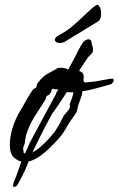

<svg xmlns="http://www.w3.org/2000/svg" viewBox="-20 -661 483 782"><path d="M34 99Q31 92 39.5 72.5Q48 53 52 40L67 -3Q57 -5 50.5 -9.5Q44 -14 38 -18Q20 -33 20 -73Q20 -102 31 -139.5Q42 -177 67 -218V-217Q78 -237 89.5 -257Q101 -277 114 -296Q118 -300 122 -301.5Q126 -303 128 -305Q128 -309 130.5 -316.5Q133 -324 137 -327Q155 -351 178 -363Q201 -375 214 -383H213Q217 -385 226 -385Q243 -385 258 -378Q269 -399 281 -420.5Q293 -442 294 -446Q294 -446 298.5 -455Q303 -464 309 -474Q315 -484 318 -488Q320 -493 324 -495Q328 -497 329 -497Q332 -499 334.5 -500Q337 -501 340 -501Q354 -501 354 -480Q359 -469 359 -459Q359 -447 352 -441Q345 -435 339 -428Q335 -423 323.5 -405.5Q312 -388 302 -372Q310 -370 315.5 -364.5Q321 -359 321 -349Q321 -345 320.5 -341.5Q320 -338 320 -336Q320 -325 328 -325Q332 -325 336 -326Q340 -327 344 -327Q355 -327 375 -330.5Q395 -334 413.5 -337.5Q432 -341 439 -341Q443 -338 443 -334Q443 -330 439.5 -325Q436 -320 432 -318Q432 -318 419.5 -314.5Q407 -311 389 -306Q371 -301 353.5 -296.5Q336 -292 326 -291L316 -290Q315 -278 310 -264Q305 -250 299 -233Q297 -228 296 -220.5Q295 -213 292 -205Q285 -193 276 -181Q267 -169 259 -156Q253 -146 246.5 -134.5Q240 -123 231 -111Q203 -76 166 -43.5Q129 -11 96 -3Q89 17 83.5 29Q78 41 72 53Q66 65 54 87Q49 97 42 99.5Q35 102 34 99ZM81 -35Q89 -50 95 -65Q101 -80 108 -92Q108 -92 118 -111Q128 -130 143 -157.5Q158 -185 173 -213Q188 -241 198 -259.5Q208 -278 208 -278Q208 -282 211.5 -287Q215 -292 217 -295L212 -298Q209 -297 206 -297Q201 -297 198.5 -299Q196 -301 193 -298Q189 -294 188 -288Q187 -282 180 -275L179 -274Q179 -275 174 -272Q169 -269 170 -269L169 -267Q167 -266 166.5 -261.5Q166 -257 163 -252L120 -185V-186Q110 -168 100 -147Q90 -126 85 -106Q85 -101 83.5 -96.5Q82 -92 82 -89V-88Q82 -77 78 -69Q74 -61 74 -53Q77 -46 76 -42.5Q75 -39 79 -37Q79 -37 81 -35ZM112 -40Q133 -51 160 -76.5Q187 -102 211 -136H210Q218 -148 226.5 -164Q235 -180 240 -191Q240 -191 245.5 -197Q251 -203 257 -210.5Q263 -218 264 -222Q265 -224 265 -227Q265 -229 264.5 -230.5Q264 -232 264 -236V-237Q270 -252 274 -264Q278 -276 279 -285Q272 -285 265.5 -285Q259 -285 252 -286Q245 -274 243 -272Q241 -269 230 -252Q219 -235 207.5 -218.5Q196 -202 193 -199Q179 -174 163.5 -144Q148 -114 134.5 -86.5Q121 -59 112 -40ZM223 -486Q210 -486 205 -494Q203 -496 203 -499Q203 -507 217 -516Q252 -534 280.5 -559Q309 -584 331.5 -606Q354 -628 369 -638Q379 -646 385.5 -634Q392 -622 392 -606Q392 -596 389.5 -587.5Q387 -579 380 -574Q380 -574 366 -565.5Q352 -557 331.5 -544.5Q311 -532 290.5 -519.5Q270 -507 256 -498.5Q242 -490 241 -489Q231 -486 223 -486Z"/></svg>

Font: Vujahday Script
Style: Regular
Weight: 400
Designer: Robert E. Leuschke
Foundry: Robert E. Leuschke
Version: Version 1.010; ttfautohint (v1.8.3)